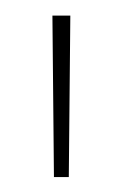

<svg xmlns="http://www.w3.org/2000/svg" viewBox="-20 -748 161 252"><path d="M50.8 -515.6H70.3L72.3 -727.5H48.8Z"/></svg>

Font: Raveo Display Display Thin
Style: Regular
Weight: 100
Designer: Jakub Foglar, Rasmus Andersson (Inter)
Foundry: Jakubfoglar.com
Version: Version 1.100;Glyphs 3.2.3 (3260)